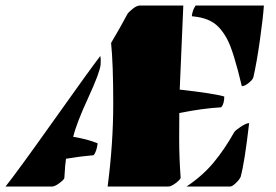

<svg xmlns="http://www.w3.org/2000/svg" viewBox="-72 -685 1013 705"><path d="M545.4 0H323.2Q343.8 -157.7 343.8 -304.2Q343.8 -450.7 335.9 -527.3Q371.6 -587.4 395.5 -632.8Q399.4 -640.1 414.8 -652.3Q430.2 -664.6 440.9 -664.6H601.1Q587.9 -363.8 587.9 -356Q714.4 -341.8 751.5 -330.6Q751.5 -303.7 740.2 -291Q671.4 -287.1 586.4 -270Q585.9 -249 585.9 -177.5Q585.9 -106 591.3 -32.2Q590.3 -25.9 573.5 -12.9Q556.6 0 545.4 0ZM118.7 0H-51.8Q-8.8 -53.7 127.2 -245.4Q263.2 -437 296.4 -479.5Q297.9 -471.2 297.9 -461.4Q297.9 -451.7 297.4 -447.3Q294.4 -418 251.5 -325Q208.5 -231.9 196.8 -182.6Q249 -174.3 286.6 -158.7Q282.7 -128.4 272 -115.2Q221.7 -110.8 170.4 -102.1L168.5 -86.4Q167 -76.2 166 -56.6Q165 -37.1 164.3 -31.5Q163.6 -25.9 146.5 -12.9Q129.4 0 118.7 0ZM815.9 -368.7Q785.2 -498.5 762 -541.5Q738.8 -584.5 709.7 -602.8Q680.7 -621.1 632.3 -625.5Q634.8 -648.9 646.5 -664.6H897Q893.6 -617.2 882.3 -537.4Q871.1 -457.5 858.4 -401.4Q856.4 -393.1 841.8 -380.9Q827.1 -368.7 815.9 -368.7ZM788.6 -200.7Q793.9 -207.5 813 -220.2Q832 -232.9 842.8 -232.9Q826.2 -87.9 811.5 -35.2Q807.1 -25.4 793.9 -12.7Q780.8 0 772.5 0H612.8Q671.4 -39.1 711.9 -87.6Q752.4 -136.2 788.6 -200.7Z"/></svg>

Font: Emblema One
Style: Regular
Weight: 400
Designer: Riccardo De Franceschi
Foundry: Riccardo De Franceschi
Version: Version 1.003